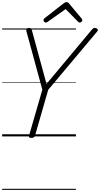

<svg xmlns="http://www.w3.org/2000/svg" viewBox="-20 -1276 935 1796"><path d="M272 14Q246 14 251 -5L376 -437L227 -984Q223 -999 229.5 -1006.5Q236 -1014 249 -1015Q264 -1015 269.5 -1010Q275 -1005 278 -994L415 -491L837 -996Q849 -1010 857.5 -1014Q866 -1018 879 -1012Q891 -1009 894.5 -1000.5Q898 -992 888 -980L431 -436L307 -5Q301 14 272 14ZM408 -1065Q399 -1065 393 -1072.5Q387 -1080 387 -1087Q387 -1093 389 -1096.5Q391 -1100 395 -1104L573 -1243Q582 -1250 588.5 -1253Q595 -1256 603 -1256Q610 -1256 616 -1252.5Q622 -1249 627 -1242L744 -1102Q747 -1098 748.5 -1094Q750 -1090 750 -1086Q750 -1077 741.5 -1071Q733 -1065 726 -1065Q720 -1065 715.5 -1068Q711 -1071 707 -1076L594 -1191L429 -1074Q423 -1070 418 -1067.5Q413 -1065 408 -1065ZM0 490H690V500H0ZM0 -20H690V0H0ZM0 -505H690V-500H0ZM0 -1010H690V-1000H0Z"/></svg>

Font: Playwrite TZ Guides
Style: Regular
Weight: 400
Designer: Veronika Burian, José Scaglione
Foundry: TypeTogether
Version: Version 1.003